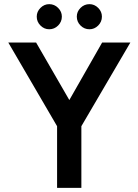

<svg xmlns="http://www.w3.org/2000/svg" viewBox="-20 -905 666 925"><path d="M255 0V-297L20 -700H154L314 -423L472 -700H608L372 -297V0ZM411 -764Q386 -764 368 -782Q350 -800 350 -825Q350 -849 368 -867Q386 -885 411 -885Q435 -885 453 -867Q471 -849 471 -825Q471 -800 453 -782Q435 -764 411 -764ZM217 -764Q193 -764 175 -782Q157 -800 157 -825Q157 -849 175 -867Q193 -885 217 -885Q242 -885 260 -867Q278 -849 278 -825Q278 -800 260 -782Q242 -764 217 -764Z"/></svg>

Font: Zen Kaku Gothic Antique
Style: Bold
Weight: 700
Designer: Yoshimichi Ohira
Foundry: Positype
Version: Version 1.001